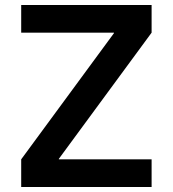

<svg xmlns="http://www.w3.org/2000/svg" viewBox="-20 -750 693 770"><path d="M65 -111 437 -617V-619H65V-730H588V-619L216 -113V-111H588V0H65Z"/></svg>

Font: Enso SemiBold
Style: Regular
Weight: 600
Designer: Coji Morishita
Foundry: UNDERFOREST DESIGN
Version: Version 1.000